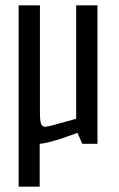

<svg xmlns="http://www.w3.org/2000/svg" viewBox="-20 -540 446 721"><path d="M50 161V-520H130V-116Q130 -87 134 -75.5Q138 -64 150 -64Q162 -64 266 -94V-520H346V0H289L271 -41Q262 -38 233 -27.5Q204 -17 192 -14Q154 -2 129 0V161Z"/></svg>

Font: Homenaje
Style: Regular
Weight: 400
Version: Version 1.002